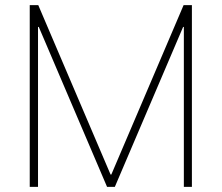

<svg xmlns="http://www.w3.org/2000/svg" viewBox="-20 -727 863 747"><path d="M128.9 -707 410.2 -47.9H413.1L694.3 -707H726.6V0H695.3V-622.1H692.4L426.8 0H396.5L130.9 -622.1H127.9V0H95.7V-707Z"/></svg>

Font: Pretendard Thin
Style: Regular
Weight: 100
Designer: Base glyphs from Inter by Rasmus Andersson; Hangeul glyphs from Noto Sans CJK(Source Han Sans) by Jang Soo-young and Kan
Foundry: Kil Hyung-jin
Version: Version 1.309